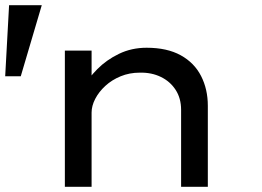

<svg xmlns="http://www.w3.org/2000/svg" viewBox="-20 -720 1011 740"><path d="M0 -426 15 -700H141L60 -426ZM230 0V-525H333V-385L299 -381Q320 -418 355 -453.5Q390 -489 438.5 -512.5Q487 -536 545 -536Q624 -536 676.5 -507Q729 -478 755 -427Q781 -376 781 -312V0H678V-297Q678 -341 657 -373.5Q636 -406 600 -423.5Q564 -441 519 -440Q479 -440 445 -426Q411 -412 386 -389Q361 -366 347 -339Q333 -312 333 -286V0H282Q259 0 246 0Q233 0 230 0Z"/></svg>

Font: Lexend Tera
Style: Regular
Weight: 400
Designer: Bonnie Shaver-Troup, Thomas Jockin
Foundry: Lexend
Version: Version 1.007